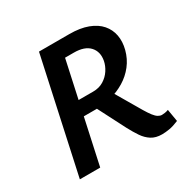

<svg xmlns="http://www.w3.org/2000/svg" viewBox="-150 -805 960 964"><g transform="rotate(-30 329.5 -323.5)"><path d="M52 0 195 -658H371Q433 -658 477 -641.5Q521 -625 546 -596Q571 -567 578 -529.5Q585 -492 574 -449Q562 -403 534.5 -368Q507 -333 469 -310Q431 -287 387.5 -275.5Q344 -264 299 -264H154L172 -348H330Q365 -348 391 -364Q417 -380 433 -404.5Q449 -429 454 -455Q463 -504 434.5 -535Q406 -566 344 -566H293L170 0ZM523 11Q487 11 462.5 -4.5Q438 -20 420 -46.5Q402 -73 384 -107L289 -292L392 -327L500 -143Q515 -118 527 -102.5Q539 -87 550 -80.5Q561 -74 571 -74Q578 -74 588.5 -75.5Q599 -77 609 -81L621 -10Q590 3 566.5 7Q543 11 523 11Z"/></g></svg>

Font: Ysabeau
Style: Bold Italic
Weight: 700
Italic angle: -12°
Designer: Christian Thalmann (Catharsis Fonts)
Version: Version 2.002